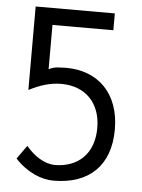

<svg xmlns="http://www.w3.org/2000/svg" viewBox="-52 -741 588 795"><g transform="rotate(5 242.0 -344.0)"><path d="M64 -700V-353C111 -377 153 -390 198 -390C298 -390 362 -325 362 -221C362 -115 298 -53 198 -53C157 -55 115 -80 80 -122L40 -66C91 -11 151 12 200 12C349 12 435 -72 435 -221C435 -371 345 -458 212 -458C185 -456 168 -460 140 -446V-630H393V-700Z"/></g></svg>

Font: Mint Spirit
Style: Regular
Weight: 400
Designer: HARENDAL Hirwen
Foundry: Arkandis Digital Foundry.
Version: Version 1.004;FFEdit